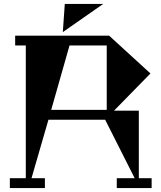

<svg xmlns="http://www.w3.org/2000/svg" viewBox="-20 -955 820 975"><path d="M309 -935H504L299 -792ZM685 -50H750V0H573V-50H664L514 -347H226L140 -50H208V0H30V-50H111V-724H57V-774H534L744 -582L559 -393H685ZM333 -724 240 -397H522V-724Z"/></svg>

Font: Chokokutai
Style: Regular
Weight: 400
Designer: 108号,108go
Foundry: Font Zone 108
Version: Version 1.000; ttfautohint (v1.8.3)